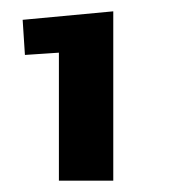

<svg xmlns="http://www.w3.org/2000/svg" viewBox="-20 -551 299 339"><path d="M84 -458 24 -454 20 -516 180 -531V-232H84Z"/></svg>

Font: Gold Bold
Style: Regular
Weight: 400
Designer: jaiki
Version: Version 1.000